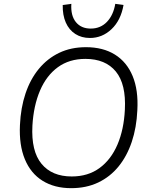

<svg xmlns="http://www.w3.org/2000/svg" viewBox="-20 -973 786 1001"><path d="M351 8Q264 8 202 -30.5Q140 -69 109.5 -143Q79 -217 84 -321Q88 -411 113 -485.5Q138 -560 182.5 -614Q227 -668 288.5 -697.5Q350 -727 428 -727Q517 -727 579 -688.5Q641 -650 671.5 -576.5Q702 -503 696 -398Q692 -308 667 -233.5Q642 -159 598 -105Q554 -51 492 -21.5Q430 8 351 8ZM354 -53Q439 -53 499 -97Q559 -141 592.5 -219.5Q626 -298 631 -401Q638 -534 584 -600Q530 -666 425 -666Q341 -666 281.5 -622.5Q222 -579 188.5 -500.5Q155 -422 149 -318Q142 -185 196.5 -119Q251 -53 354 -53ZM449 -775Q405 -775 372.5 -796Q340 -817 323 -855.5Q306 -894 307 -947L352 -953Q348 -892 375.5 -858Q403 -824 453 -824Q504 -824 537.5 -859Q571 -894 581 -953L624 -947Q610 -867 561.5 -821Q513 -775 449 -775Z"/></svg>

Font: Nunitoga
Style: Light Italic
Weight: 300
Italic angle: -9°
Designer: Vernon Adams
Foundry: Vernon Adams
Version: Version 1.0